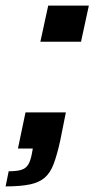

<svg xmlns="http://www.w3.org/2000/svg" viewBox="-42 -530 340 685"><path d="M-22 135 -11 81Q18 81 34 76Q50 71 58.5 57.5Q67 44 72 17L75 0H22L49 -129H193L173 -29Q162 21 150 53.5Q138 86 118 103.5Q98 121 64.5 128Q31 135 -22 135ZM102 -381 130 -510H275L247 -381Z"/></svg>

Font: Saira SemiExpanded SemiBold
Style: Italic
Weight: 600
Width: 6
Italic angle: -12°
Designer: Hector Gatti with collaboration of the Omnibus-Type team
Foundry: Omnibus-Type
Version: Version 1.101